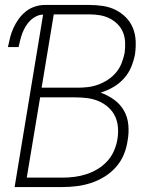

<svg xmlns="http://www.w3.org/2000/svg" viewBox="-20 -755 640 775"><path d="M39 0 154 -696Q140 -696 126 -689Q112 -682 101.5 -671.5Q91 -661 83 -647.5Q75 -634 70 -620.5Q65 -607 61.5 -593Q58 -579 55 -565H12Q16 -585 21 -604.5Q26 -624 34.5 -642.5Q43 -661 55.5 -678.5Q68 -696 84.5 -709Q101 -722 121 -728.5Q141 -735 161 -735H340Q368 -735 395 -731Q422 -727 445.5 -715.5Q469 -704 487.5 -685.5Q506 -667 516 -643Q526 -619 527.5 -591.5Q529 -564 525 -536Q520 -510 509.5 -484.5Q499 -459 480 -438Q461 -417 436.5 -403Q412 -389 386 -381Q415 -371 440 -353Q465 -335 480 -309Q495 -283 498 -251Q501 -219 495 -187Q491 -158 479.5 -130.5Q468 -103 447.5 -80Q427 -57 400.5 -41Q374 -25 346 -16Q318 -7 289 -3.5Q260 0 232 0ZM148 -401H293Q314 -401 335 -403.5Q356 -406 376.5 -413.5Q397 -421 416 -433.5Q435 -446 449 -463Q463 -480 471 -500.5Q479 -521 483 -541Q486 -563 485 -584.5Q484 -606 476.5 -624.5Q469 -643 454.5 -657.5Q440 -672 422 -681Q404 -690 383 -693.5Q362 -697 340 -697H197ZM88 -38H232Q256 -38 280 -41Q304 -44 327.5 -51.5Q351 -59 373 -72Q395 -85 412.5 -104Q430 -123 440 -146Q450 -169 454 -193Q458 -218 456 -242Q454 -266 444 -286.5Q434 -307 416.5 -322.5Q399 -338 377.5 -347Q356 -356 332 -359Q308 -362 284 -362H142Z"/></svg>

Font: Iosevka SS04 XLt Ex
Style: Italic
Weight: 200
Width: 7
Italic angle: -9°
Monospace: yes
Designer: Belleve Invis
Foundry: Belleve Invis
Version: Version 19.0.0; ttfautohint (v1.8.4)